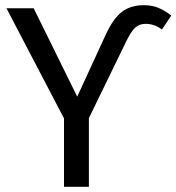

<svg xmlns="http://www.w3.org/2000/svg" viewBox="-20 -721 681 741"><path d="M227 -264 5 -689H110L278 -348L388 -587Q416 -648 449.5 -674.5Q483 -701 536 -701Q567 -701 592 -690.5Q617 -680 641 -661L605 -607Q576 -629 542 -629Q518 -629 502 -614.5Q486 -600 467 -561L323 -265V0H227Z"/></svg>

Font: Fira GO
Style: Regular
Weight: 400
Designer: Carrois Corporate
Foundry: Carrois Corporate GbR
Version: Version 0.300